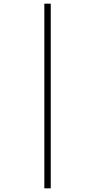

<svg xmlns="http://www.w3.org/2000/svg" viewBox="-20 -782 522 1048"><path d="M222 -762V246H257V-762Z"/></svg>

Font: Noto Sans Thai Looped SemiCondensed ExtraLight
Style: Regular
Weight: 200
Width: 4
Designer: Sasikarn Vongin, Ben Mitchell
Foundry: The Fontpad Ltd
Version: Version 1.001